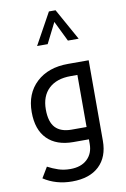

<svg xmlns="http://www.w3.org/2000/svg" viewBox="-112 -891 784 1195"><g transform="rotate(-10 280.5 -293.5)"><path d="M245.1 240.2Q143.1 240.2 64.9 189L105 122.1Q137.2 139.2 171.4 150.6Q205.6 162.1 247.1 162.1Q314.9 162.1 353.5 125.7Q392.1 89.4 392.1 28.8V0H293.9Q187.5 0 129.2 -58.6Q70.8 -117.2 70.8 -228Q70.8 -345.7 145.5 -415.3Q220.2 -484.9 345.2 -484.9H476.1V23.9Q476.1 126 415.8 183.1Q355.5 240.2 245.1 240.2ZM391.1 -78.1V-407.2H348.1Q259.3 -407.2 209.7 -360.4Q160.2 -313.5 160.2 -229Q160.2 -150.9 194.1 -114.5Q228 -78.1 296.9 -78.1ZM175.3 -627.9 285.2 -827.1H327.1L438 -627.9H370.1L307.1 -756.8L242.2 -627.9Z"/></g></svg>

Font: Droid Arabic Kufi
Style: Regular
Weight: 400
Designer: Pascal Zoghbi
Foundry: Irfont.ir
Version: Version 1.00 February 28, 2013, initial release